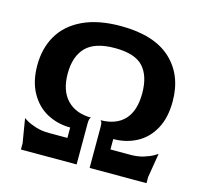

<svg xmlns="http://www.w3.org/2000/svg" viewBox="-102 -813 980 926"><g transform="rotate(15 388.0 -350.0)"><path d="M596 -112Q632 -112 661 -121Q690 -130 708 -140.5Q726 -151 726 -152L706 -31V0H422V-204Q422 -223 418.5 -229.5Q415 -236 412 -236Q490 -236 532 -280.5Q574 -325 574 -413Q574 -500 532.5 -545Q491 -590 391 -590Q291 -590 246.5 -544Q202 -498 202 -413Q202 -327 246 -281.5Q290 -236 367 -236Q366 -236 363.5 -234Q361 -232 359 -225Q357 -218 357 -204V0H79V-31L59 -152Q59 -151 77 -140.5Q95 -130 124 -121Q153 -112 189 -112H281V-164Q219 -164 166.5 -191.5Q114 -219 82 -275.5Q50 -332 50 -413Q50 -499 88 -563.5Q126 -628 202.5 -664Q279 -700 391 -700Q557 -700 641.5 -622.5Q726 -545 726 -413Q726 -331 695 -275Q664 -219 611.5 -191.5Q559 -164 496 -164V-112ZM412 -236Z"/></g></svg>

Font: Red Rose Bold
Style: Regular
Weight: 700
Designer: jaikishan Patel
Version: Version 1.000